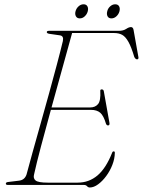

<svg xmlns="http://www.w3.org/2000/svg" viewBox="-20 -840 649 872"><path d="M361.5 0H16Q6.5 0 6.5 -6Q6.5 -12.5 17.5 -13.5L66.5 -19.5Q92 -22.5 100.5 -47.5Q111 -88 127.8 -147.8Q144.5 -207.5 164 -276.8Q183.5 -346 202.8 -415.8Q222 -485.5 238.5 -547.5Q255 -609.5 265.5 -653.5Q270.5 -677 252 -679.5L203.5 -686.5Q192.5 -688.5 192.5 -694Q192.5 -700 202.5 -700H519Q540 -700 552.8 -708.5Q565.5 -717 575 -717Q584 -717 586.5 -704.5L608 -584Q611.5 -570.5 602.5 -570.5Q595.5 -570.5 590 -581Q576.5 -626.5 563.2 -650Q550 -673.5 534.8 -681.8Q519.5 -690 499 -690H307.5Q287.5 -617.5 262.8 -528.5Q238 -439.5 214 -352H389.5Q412.5 -352 425.2 -367.2Q438 -382.5 435.5 -426.5Q434.5 -434 442 -434Q450 -434 451.5 -425.5L477 -282.5Q479 -271.5 472 -270.5Q465 -269.5 461.5 -277.5Q450.5 -315 435.2 -328Q420 -341 393.5 -341H211Q186.5 -252 166 -174.5Q145.5 -97 135 -49Q129.5 -30 141.8 -20.2Q154 -10.5 197 -10.5H332.5Q384 -10.5 422.8 -43.2Q461.5 -76 489.5 -147Q491.5 -152.5 496.5 -152.5Q502 -152.5 501.5 -145.5Q501 -118.5 490.2 -91Q479.5 -63.5 462.2 -40.2Q445 -17 425.5 -2.8Q406 11.5 388 11.5Q380.5 11.5 375.5 5.8Q370.5 0 361.5 0ZM342.5 -756.5Q330 -756.5 324.8 -766Q319.5 -775.5 323 -788.5Q326.5 -802 336.8 -811.2Q347 -820.5 359.5 -820.5Q372 -820.5 377 -811.2Q382 -802 378.5 -788.5Q375 -775.5 365 -766Q355 -756.5 342.5 -756.5ZM486 -756.5Q473.5 -756.5 468.5 -766Q463.5 -775.5 467 -788.5Q470 -802 480.5 -811.2Q491 -820.5 503 -820.5Q516 -820.5 521 -811.2Q526 -802 522.5 -788.5Q519 -775.5 508.8 -766Q498.5 -756.5 486 -756.5Z"/></svg>

Font: Fraunces 72pt S000 Thin
Style: Italic
Weight: 100
Italic angle: -16°
Version: Version 1.000; ttfautohint (v1.8.3)